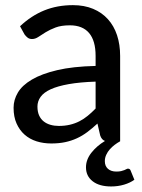

<svg xmlns="http://www.w3.org/2000/svg" viewBox="-20 -536 539 728"><path d="M465 103.5Q472.5 103.5 475 110L489.5 145.5Q474 157 450.8 164Q427.5 171 401.5 171Q356.5 171 331.2 151.2Q306 131.5 306 98.5Q306 69.5 326.2 43.5Q346.5 17.5 378 -1.5Q365.5 -6 360 -22L349.5 -67.5Q330 -49.5 311 -35.2Q292 -21 271.2 -11.5Q250.5 -2 227 3Q203.5 8 174.5 8Q144.5 8 118.5 -0.2Q92.5 -8.5 73.2 -25.5Q54 -42.5 42.8 -67.8Q31.5 -93 31.5 -127.5Q31.5 -157.5 47.8 -185Q64 -212.5 100.8 -234.2Q137.5 -256 196.8 -270Q256 -284 342.5 -286V-324Q342.5 -381.5 317.8 -410.8Q293 -440 245 -440Q212.5 -440 190.8 -431.8Q169 -423.5 153.2 -413.8Q137.5 -404 125.5 -396Q113.5 -388 101.5 -388Q91.5 -388 84.8 -393.2Q78 -398.5 73 -405.5L56 -436.5Q98.5 -476.5 147.8 -496.5Q197 -516.5 256.5 -516.5Q299.5 -516.5 333 -502.5Q366.5 -488.5 389.2 -463.2Q412 -438 423.8 -402.5Q435.5 -367 435.5 -324V0H435Q425 5.5 415 13Q405 20.5 396.5 30Q388 39.5 382.8 51Q377.5 62.5 377.5 75Q377.5 93.5 389.2 104Q401 114.5 421 114.5Q432 114.5 439.2 112.8Q446.5 111 451.5 109Q456.5 107 459.5 105.2Q462.5 103.5 465 103.5ZM203 -58.5Q225.5 -58.5 244.8 -63Q264 -67.5 280.8 -76Q297.5 -84.5 312.5 -96.8Q327.5 -109 342.5 -124.5V-226.5Q282.5 -224.5 240.5 -217Q198.5 -209.5 172.2 -197.5Q146 -185.5 134 -168.8Q122 -152 122 -132Q122 -112.5 128.2 -98.5Q134.5 -84.5 145.5 -75.8Q156.5 -67 171.2 -62.8Q186 -58.5 203 -58.5Z"/></svg>

Font: Lato Medium
Style: Regular
Weight: 500
Designer: Lukasz Dziedzic
Foundry: tyPoland Lukasz Dziedzic
Version: Version 2.006; 2014-01-15